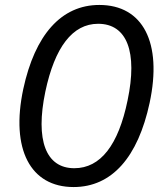

<svg xmlns="http://www.w3.org/2000/svg" viewBox="-20 -745 659 775"><path d="M277 10C432 10 537 -111 584 -330C636 -573 557 -725 381 -725C227 -725 121 -604 74 -386C22 -142 103 10 277 10ZM280 -66C165 -66 122 -179 163 -375C201 -555 273 -649 376 -649C493 -649 536 -535 495 -340C458 -160 386 -66 280 -66Z"/></svg>

Font: Noto Sans SemiCondensed
Style: Italic
Weight: 400
Width: 4
Italic angle: -12°
Designer: Monotype Design Team
Foundry: Monotype Imaging Inc.
Version: Version 2.013